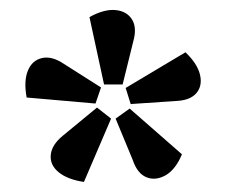

<svg xmlns="http://www.w3.org/2000/svg" viewBox="-20 -849 453 382"><path d="M187 -681 158 -815Q187 -831 209.5 -829Q232 -827 242.5 -810.5Q253 -794 245 -766L224 -681ZM170 -643 33 -655Q27 -688 35.5 -708.5Q44 -729 63.5 -733.5Q83 -738 107 -722L181 -675ZM201 -613 147 -487Q114 -492 96.5 -506.5Q79 -521 81 -541Q83 -561 105 -579L173 -635ZM238 -633 342 -542Q329 -511 309 -500Q289 -489 271 -496.5Q253 -504 244 -531L210 -613ZM230 -674 349 -745Q373 -722 378 -700Q383 -678 370.5 -663.5Q358 -649 329 -648L240 -642Z"/></svg>

Font: Yaldevi ExtraLight SemiBold
Style: Regular
Weight: 600
Version: Version 1.100